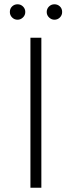

<svg xmlns="http://www.w3.org/2000/svg" viewBox="-20 -876 335 896"><path d="M122 -700H173V0H122ZM198 -820Q198 -835 208.5 -845.5Q219 -856 234 -856Q249 -856 259.5 -846Q270 -836 270 -820Q270 -805 259.5 -794.5Q249 -784 234 -784Q220 -784 209 -794.5Q198 -805 198 -820ZM26 -820Q26 -836 36.5 -846Q47 -856 62 -856Q77 -856 87.5 -845.5Q98 -835 98 -820Q98 -805 87 -794.5Q76 -784 62 -784Q47 -784 36.5 -794.5Q26 -805 26 -820Z"/></svg>

Font: Goldbeck Next Light
Style: Regular
Weight: 300
Designer: Julieta Ulanovsky
Foundry: Julieta Ulanovsky
Version: Version 7.200